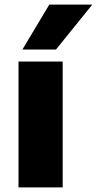

<svg xmlns="http://www.w3.org/2000/svg" viewBox="-20 -810 419 830"><path d="M60 0V-544H251V0ZM77 -596 193 -790H379L222 -596Z"/></svg>

Font: Georama Extended
Style: Bold
Weight: 700
Width: 7
Designer: Jean-Baptiste Levee
Foundry: Production Type
Version: Version 1.000